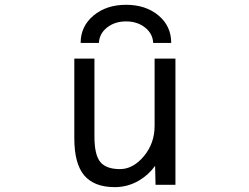

<svg xmlns="http://www.w3.org/2000/svg" viewBox="-20 -769 1040 801"><path d="M374 -524.4V-199.2Q374 -123 398.4 -93.3Q422.9 -63.5 480.5 -63.5Q535.2 -63.5 580.1 -117.2Q625 -170.9 625 -244.1V-524.4H711.9V2H628.9L627 -77.1Q600.6 -40 559.6 -15.6Q512.7 11.7 459 11.7Q373 11.7 331.5 -37.1Q290 -85.9 290 -192.4V-524.4ZM392.6 -589.8H316.4Q316.4 -659.2 370.1 -704.1Q423.8 -749 505.9 -749Q587.9 -749 641.1 -704.6Q694.3 -660.2 694.3 -589.8H619.1Q617.2 -628.9 585 -654.3Q552.7 -679.7 505.9 -679.7Q459 -679.7 426.8 -654.3Q394.5 -628.9 392.6 -589.8Z"/></svg>

Font: GenEi Gothic M Regular
Style: Regular
Weight: 400
Designer: o_tamon (Modified); [Source Han Sans]
Ryoko NISHIZUKA  (kana & ideographs); Paul D. Hunt (Latin, Greek & Cyrillic); Wenl
Version: Version 1.1a;Original Version 1.004